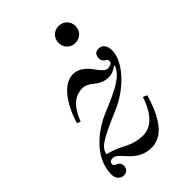

<svg xmlns="http://www.w3.org/2000/svg" viewBox="-197 -735 834 834"><g transform="rotate(-45 220.0 -318.0)"><path d="M268 -596C268 -566 290 -544 320 -544C350 -544 372 -566 372 -596C372 -626 350 -648 320 -648C290 -648 268 -626 268 -596ZM26 -30C26 -5 41 12 62 12C84 12 92 -4 92 -19C92 -29 87 -39 75 -44C69 -46 60 -50 60 -60C60 -76 75 -76 81 -76C95 -76 108 -63 123 -46C146 -20 177 12 233 12C320 12 359 -94 380 -163L361 -171C346 -124 312 -52 244 -52C205 -52 178 -63 149 -78C127 -90 105 -99 73 -107C81 -143 105 -159 239 -216C332 -256 410 -341 410 -408C410 -434 399 -456 372 -456C352 -456 344 -441 344 -424C344 -410 354 -401 360 -398C368 -394 369 -390 369 -384C369 -374 360 -366 340 -366C327 -366 315 -381 301 -399C282 -426 256 -456 216 -456C140 -456 92 -344 78 -293L94 -286C108 -322 136 -384 202 -384C222 -384 236 -374 251 -362C268 -349 286 -336 318 -336C333 -336 349 -341 369 -356C369 -355 371 -352 371 -352C353 -309 311 -284 197 -237C122 -206 26 -132 26 -30Z"/></g></svg>

Font: Old Standard
Style: Italic
Weight: 400
Italic angle: -15.2°
Designer: Alexey Kryukov <alexios@thessalonica.org.ru>
Version: Version 2.0